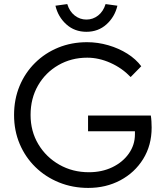

<svg xmlns="http://www.w3.org/2000/svg" viewBox="-20 -912 804 942"><path d="M413 10Q336 10 269.5 -17Q203 -44 153.5 -92.5Q104 -141 76.5 -206Q49 -271 49 -348Q49 -425 76 -490Q103 -555 152 -603.5Q201 -652 266 -678.5Q331 -705 407 -705Q460 -705 511.5 -690Q563 -675 605 -648.5Q647 -622 673 -587L621 -534Q579 -578 522 -603.5Q465 -629 408 -629Q330 -629 266.5 -592.5Q203 -556 166.5 -492.5Q130 -429 130 -348Q130 -268 168 -204.5Q206 -141 271 -104Q336 -67 416 -67Q480 -67 531 -91.5Q582 -116 612 -158.5Q642 -201 642 -253V-268H412V-345H720Q722 -333 723 -316.5Q724 -300 724 -286Q724 -199 682.5 -132Q641 -65 570.5 -27.5Q500 10 413 10ZM404 -756Q346 -756 305.5 -792.5Q265 -829 252 -884L310 -892Q321 -856 346.5 -836Q372 -816 404 -816Q436 -816 461.5 -836Q487 -856 498 -892L556 -884Q543 -829 502.5 -792.5Q462 -756 404 -756Z"/></svg>

Font: Lexend Deca Light
Style: Regular
Weight: 300
Designer: Bonnie Shaver-Troup, Thomas Jockin
Foundry: Lexend
Version: Version 1.008; ttfautohint (v1.8.4.7-5d5b)